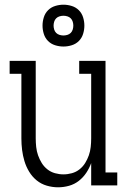

<svg xmlns="http://www.w3.org/2000/svg" viewBox="-20 -789 540 817"><path d="M227 8Q203 8 179 1Q155 -6 136 -21.5Q117 -37 104 -58.5Q91 -80 84 -103.5Q77 -127 74 -151Q71 -175 71 -200V-475H21V-530H132V-200Q132 -182 134 -163.5Q136 -145 142 -128Q148 -111 157.5 -95.5Q167 -80 181.5 -68.5Q196 -57 214 -52Q232 -47 250 -47Q268 -47 286 -52Q304 -57 318.5 -68.5Q333 -80 342.5 -95.5Q352 -111 358 -128Q364 -145 366 -163.5Q368 -182 368 -200V-475H317V-530H429V-55H479V0H368V-95Q360 -73 347 -53.5Q334 -34 315.5 -19.5Q297 -5 274 1.5Q251 8 227 8ZM250 -591Q232 -591 214.5 -596.5Q197 -602 184.5 -614.5Q172 -627 166.5 -644.5Q161 -662 161 -680Q161 -698 166.5 -715.5Q172 -733 184.5 -745.5Q197 -758 214.5 -763.5Q232 -769 250 -769Q268 -769 285.5 -763.5Q303 -758 315.5 -745.5Q328 -733 333.5 -715.5Q339 -698 339 -680Q339 -662 333.5 -644.5Q328 -627 315.5 -614.5Q303 -602 285.5 -596.5Q268 -591 250 -591ZM250 -638Q258 -638 266.5 -640.5Q275 -643 281 -649Q287 -655 289.5 -663.5Q292 -672 292 -680Q292 -688 289.5 -696.5Q287 -705 281 -711Q275 -717 266.5 -719.5Q258 -722 250 -722Q242 -722 233.5 -719.5Q225 -717 219 -711Q213 -705 210.5 -696.5Q208 -688 208 -680Q208 -672 210.5 -663.5Q213 -655 219 -649Q225 -643 233.5 -640.5Q242 -638 250 -638Z"/></svg>

Font: Iosevka Slab Light
Style: Regular
Weight: 300
Monospace: yes
Designer: Belleve Invis
Foundry: Belleve Invis
Version: Version 11.1.0; ttfautohint (v1.8.3)